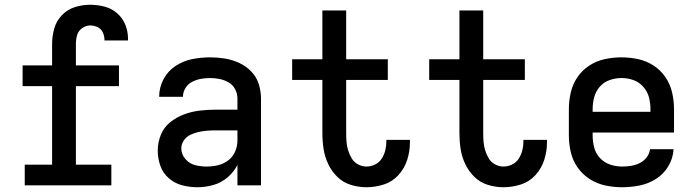

<svg xmlns="http://www.w3.org/2000/svg" viewBox="-20 -779 2920 807"><path d="M84 0H448V-87H299V-417H480V-504H299V-594Q299 -613 304 -631Q309 -649 325 -660.5Q341 -672 359 -672Q375 -672 390 -665Q405 -658 412 -643Q419 -628 419 -612Q419 -611 419 -609H518Q518 -613 518 -617Q518 -647 506.5 -675.5Q495 -704 471.5 -724Q448 -744 418.5 -751.5Q389 -759 359 -759Q326 -759 294.5 -749Q263 -739 240 -715Q217 -691 208 -659Q199 -627 199 -594V-504H75V-417H199V-87H84Z M810 8Q844 8 877 -1.5Q910 -11 936.5 -33.5Q963 -56 978 -86V0H1077V-365Q1077 -396 1067.5 -426Q1058 -456 1035.5 -479Q1013 -502 984.5 -515Q956 -528 925 -533Q894 -538 863 -538Q825 -538 787.5 -530.5Q750 -523 717.5 -501.5Q685 -480 667 -445.5Q649 -411 649 -373V-372H749Q749 -392 759.5 -409Q770 -426 787.5 -435Q805 -444 824 -447.5Q843 -451 863 -451Q883 -451 903 -447Q923 -443 941 -432.5Q959 -422 968.5 -403.5Q978 -385 978 -365V-318H885Q852 -318 818.5 -314Q785 -310 753 -298Q721 -286 694.5 -264.5Q668 -243 655.5 -211Q643 -179 643 -145Q643 -113 654 -82Q665 -51 690 -29.5Q715 -8 746.5 0Q778 8 810 8ZM848 -79Q824 -79 800 -85Q776 -91 759 -111Q742 -131 742 -155Q742 -173 752.5 -188.5Q763 -204 779.5 -212Q796 -220 813.5 -224Q831 -228 849 -229.5Q867 -231 885 -231H978V-189Q978 -165 968.5 -142.5Q959 -120 939.5 -105Q920 -90 896 -84.5Q872 -79 848 -79Z M1520 8Q1557 8 1593 -3.5Q1629 -15 1654.5 -43Q1680 -71 1691.5 -107Q1703 -143 1703 -180Q1703 -186 1703 -191H1604Q1604 -188 1604 -185Q1604 -166 1599.5 -147.5Q1595 -129 1584.5 -112.5Q1574 -96 1556.5 -87.5Q1539 -79 1520 -79Q1502 -79 1485 -88Q1468 -97 1458.5 -113Q1449 -129 1443.5 -146.5Q1438 -164 1436.5 -182.5Q1435 -201 1435 -220V-443H1610V-530H1435V-735H1335V-530H1208V-443H1335V-220Q1335 -186 1340 -153Q1345 -120 1359.5 -89.5Q1374 -59 1398 -35.5Q1422 -12 1454.5 -2Q1487 8 1520 8Z M2096 8Q2133 8 2169 -3.5Q2205 -15 2230.5 -43Q2256 -71 2267.5 -107Q2279 -143 2279 -180Q2279 -186 2279 -191H2180Q2180 -188 2180 -185Q2180 -166 2175.5 -147.5Q2171 -129 2160.5 -112.5Q2150 -96 2132.5 -87.5Q2115 -79 2096 -79Q2078 -79 2061 -88Q2044 -97 2034.5 -113Q2025 -129 2019.5 -146.5Q2014 -164 2012.5 -182.5Q2011 -201 2011 -220V-443H2186V-530H2011V-735H1911V-530H1784V-443H1911V-220Q1911 -186 1916 -153Q1921 -120 1935.5 -89.5Q1950 -59 1974 -35.5Q1998 -12 2030.5 -2Q2063 8 2096 8Z M2594 8Q2632 8 2669 0.5Q2706 -7 2738 -27.5Q2770 -48 2789.5 -81Q2809 -114 2811 -152H2712Q2710 -133 2698 -117.5Q2686 -102 2668.5 -93.5Q2651 -85 2632.5 -82Q2614 -79 2595 -79Q2569 -79 2544 -87.5Q2519 -96 2501.5 -115Q2484 -134 2477.5 -159Q2471 -184 2471 -210V-222H2813V-320Q2813 -355 2805 -390Q2797 -425 2777 -454.5Q2757 -484 2727 -503.5Q2697 -523 2662 -530.5Q2627 -538 2592 -538Q2557 -538 2522 -530.5Q2487 -523 2457 -503.5Q2427 -484 2407 -454.5Q2387 -425 2379 -390Q2371 -355 2371 -320V-210Q2371 -175 2379 -140Q2387 -105 2407.5 -75.5Q2428 -46 2458.5 -26.5Q2489 -7 2524 0.5Q2559 8 2594 8ZM2471 -309V-320Q2471 -346 2477.5 -370.5Q2484 -395 2501 -414.5Q2518 -434 2542.5 -442.5Q2567 -451 2592 -451Q2618 -451 2642 -442.5Q2666 -434 2683.5 -414.5Q2701 -395 2707.5 -370.5Q2714 -346 2714 -320V-309Z"/></svg>

Font: Iosevka Sparkle Medium
Style: Regular
Weight: 500
Designer: Belleve Invis
Foundry: Belleve Invis
Version: Version 4.5.0; ttfautohint (v1.8.3)